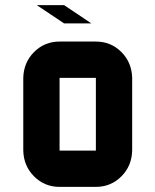

<svg xmlns="http://www.w3.org/2000/svg" viewBox="-20 -729 606 749"><path d="M354 -141.6V-425.3H212.4V-141.6ZM495.6 -141.6Q494.1 -81.5 453.4 -40.8Q412.6 0 354 0H212.4Q153.8 0 113 -40.8Q72.3 -81.5 70.8 -141.6V-425.3Q72.3 -485.4 113 -526.1Q153.8 -566.9 212.4 -566.9H354Q412.6 -566.9 453.4 -526.1Q494.1 -485.4 495.6 -425.3ZM336.4 -637.7H230L123.5 -709H230Z"/></svg>

Font: Blazma
Style: Regular
Weight: 400
Designer: GGBotNet
Version: 1.00